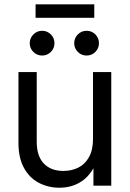

<svg xmlns="http://www.w3.org/2000/svg" viewBox="-20 -854 597 883"><path d="M253.4 9.3Q201.2 9.3 158.2 -13.4Q115.2 -36.1 90.1 -82Q64.9 -127.9 64.9 -196.3V-522.5H148.9V-202.1Q148.9 -136.2 181.4 -102.1Q213.9 -67.9 271.5 -67.9Q309.6 -67.9 340.3 -83.3Q371.1 -98.6 389.4 -131.6Q407.7 -164.6 407.7 -214.8V-522.5H491.7V0H409.7V-126.5H430.7Q405.3 -55.7 359.9 -23.2Q314.5 9.3 253.4 9.3ZM378.4 -598.6Q354.5 -598.6 337.9 -615.2Q321.3 -631.8 321.3 -655.3Q321.3 -678.7 337.9 -695.6Q354.5 -712.4 378.4 -712.4Q401.9 -712.4 418.5 -695.8Q435.1 -679.2 435.1 -655.3Q435.1 -631.8 418.5 -615.2Q401.9 -598.6 378.4 -598.6ZM173.8 -598.6Q150.4 -598.6 133.5 -615.2Q116.7 -631.8 116.7 -655.3Q116.7 -678.7 133.5 -695.6Q150.4 -712.4 173.8 -712.4Q197.3 -712.4 213.9 -695.8Q230.5 -679.2 230.5 -655.3Q230.5 -631.8 213.9 -615.2Q197.3 -598.6 173.8 -598.6ZM413.6 -834V-772H143.6V-834Z"/></svg>

Font: Inter 28pt
Style: Regular
Weight: 400
Designer: Rasmus Andersson
Foundry: rsms
Version: Version 4.001;git-66647c0bb